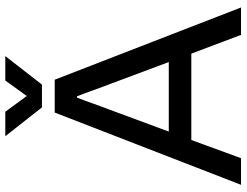

<svg xmlns="http://www.w3.org/2000/svg" viewBox="-120 -788 908 707"><g transform="rotate(-90 333.5 -434.0)"><path d="M7 0 273 -686H394L660 0H559L490 -183H172L105 0ZM203 -266H459L379 -480Q373 -495 367.5 -510.5Q362 -526 356 -542Q350 -558 344.5 -573.5Q339 -589 333 -604H328Q322 -589 316.5 -573.5Q311 -558 305.5 -543Q300 -528 294.5 -512.5Q289 -497 283 -482ZM292 -733 186 -868H276L334 -789L391 -868H481L376 -733Z"/></g></svg>

Font: Archivo VF Beta
Style: Regular
Weight: 400
Designer: Hector Gatti
Foundry: Omnibus-Type
Version: Version 1.002